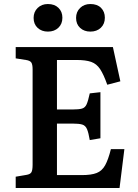

<svg xmlns="http://www.w3.org/2000/svg" viewBox="-20 -934 686 954"><path d="M58 0V-56L111 -65Q130 -68 136 -78Q142 -88 142 -116V-589Q142 -614 135.5 -623.5Q129 -633 109 -636L58 -644V-700H541L578 -530L513 -513Q495 -564 477.5 -590.5Q460 -617 433 -626.5Q406 -636 360 -636H263V-390H340Q372 -390 387.5 -394.5Q403 -399 410.5 -416Q418 -433 426 -470L479 -476V-247L426 -238Q420 -274 412.5 -292Q405 -310 389 -315Q373 -320 340 -320H263V-64H387Q434 -64 460.5 -74.5Q487 -85 502.5 -113Q518 -141 531 -193H598L574 0ZM429 -777Q398 -777 378 -795.5Q358 -814 358 -845Q358 -875 378 -894.5Q398 -914 429 -914Q463 -914 482 -895Q501 -876 501 -846Q501 -815 481 -796Q461 -777 429 -777ZM218 -777Q187 -777 167 -795.5Q147 -814 147 -845Q147 -875 167 -894.5Q187 -914 218 -914Q251 -914 270.5 -895Q290 -876 290 -846Q290 -815 270 -796Q250 -777 218 -777Z"/></svg>

Font: Literata 12pt Medium
Style: Regular
Weight: 500
Designer: Latin by Veronika Burian and Jose Scaglione. Greek by Irene Vlachou. Cyrillic by Vera Evstafieva.
Foundry: TypeTogether
Version: Version 3.002